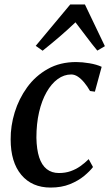

<svg xmlns="http://www.w3.org/2000/svg" viewBox="-20 -835 492 865"><path d="M208 10Q124 10 76 -47.2Q28 -104.5 28 -207Q27.5 -267.5 46.2 -328.8Q65 -390 102.2 -441.5Q139.5 -493 195 -524.2Q250.5 -555.5 323 -555.5Q350.5 -555.5 383 -550Q415.5 -544.5 438 -534L407.5 -422L385.5 -425Q373.5 -446.5 359.5 -463.2Q345.5 -480 330.8 -489.8Q316 -499.5 301 -499.5Q268.5 -499.5 240 -478.8Q211.5 -458 189.8 -419.8Q168 -381.5 156 -329.5Q144 -277.5 144 -214.5Q145 -161.5 156.5 -126.2Q168 -91 190.5 -73.2Q213 -55.5 245.5 -55.5Q274.5 -55.5 298 -63.8Q321.5 -72 341.5 -86Q361.5 -100 379.5 -118L399 -82.5Q385 -64 358.8 -42.2Q332.5 -20.5 294.8 -5.2Q257 10 208 10ZM172 -606.5 141 -628.5 296.5 -815H362.5L452.5 -627L418.5 -607Q393.5 -637 369.8 -669Q346 -701 320 -734.5Q286 -702 248.8 -670Q211.5 -638 172 -606.5Z"/></svg>

Font: Merriweather 48pt Medium
Style: Italic
Weight: 500
Italic angle: -7.8°
Version: Version 2.101